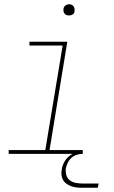

<svg xmlns="http://www.w3.org/2000/svg" viewBox="-20 -727 540 907"><path d="M21 0V-18H194L276 -512H119V-530H298L214 -18H371V0ZM306 -654Q300 -654 294 -656Q288 -658 284.5 -663Q281 -668 280 -674Q279 -680 280 -686Q281 -691 283.5 -695Q286 -699 289.5 -701.5Q293 -704 297.5 -705.5Q302 -707 306 -707Q313 -707 318.5 -704.5Q324 -702 327.5 -697Q331 -692 332 -686Q333 -680 332 -674Q332 -669 329.5 -665Q327 -661 323 -658.5Q319 -656 315 -655Q311 -654 306 -654ZM367 160Q354 160 341 158.5Q328 157 316 152.5Q304 148 294 141Q284 134 278 123.5Q272 113 270.5 100Q269 87 272 73Q274 57 282.5 40.5Q291 24 305 12Q319 0 336 -5Q353 -10 370 -10L369 0Q355 0 341.5 4.5Q328 9 317 19Q306 29 300 42Q294 55 291 68Q289 85 293.5 100.5Q298 116 310 125Q322 134 338 137Q354 140 371 140H446L442 160Z"/></svg>

Font: Iosevka Curly Slab ThObl
Style: Regular
Weight: 100
Italic angle: -9°
Monospace: yes
Designer: Belleve Invis
Foundry: Belleve Invis
Version: Version 11.0.0; ttfautohint (v1.8.3)